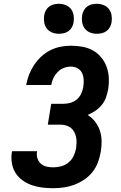

<svg xmlns="http://www.w3.org/2000/svg" viewBox="-20 -984 640 1012"><path d="M260 8Q231 8 202.5 4.5Q174 1 148 -8Q122 -17 99.5 -33Q77 -49 62.5 -71.5Q48 -94 43 -122.5Q38 -151 42 -179Q43 -181 43 -183Q43 -185 44 -187H176Q176 -186 175.5 -185.5Q175 -185 175 -184Q172 -166 177.5 -149Q183 -132 195.5 -121Q208 -110 225 -106Q242 -102 260 -102Q281 -102 302 -107.5Q323 -113 340.5 -127Q358 -141 367.5 -161Q377 -181 381 -201Q383 -217 383.5 -232Q384 -247 381 -261.5Q378 -276 371 -289Q364 -302 353 -310.5Q342 -319 327.5 -323Q313 -327 298 -327H232L250 -437H316Q334 -437 352.5 -442.5Q371 -448 385.5 -460.5Q400 -473 408 -490.5Q416 -508 419 -526Q422 -545 421 -564Q420 -583 412.5 -599Q405 -615 389 -624Q373 -633 354 -633Q335 -633 316.5 -626Q298 -619 284 -604.5Q270 -590 261.5 -572.5Q253 -555 250 -536H118Q123 -564 133 -590Q143 -616 159 -640.5Q175 -665 197 -685.5Q219 -706 245 -719Q271 -732 298.5 -737.5Q326 -743 354 -743Q385 -743 415 -737.5Q445 -732 470 -718Q495 -704 513.5 -681.5Q532 -659 542 -631.5Q552 -604 553.5 -573.5Q555 -543 550 -512Q546 -491 538.5 -470Q531 -449 516.5 -431Q502 -413 482.5 -400Q463 -387 442 -378Q465 -364 481.5 -342.5Q498 -321 506.5 -295Q515 -269 515.5 -240.5Q516 -212 511 -183Q506 -155 496 -128Q486 -101 467.5 -77.5Q449 -54 423.5 -37Q398 -20 371 -10Q344 0 316 4Q288 8 260 8ZM490 -806Q471 -806 454 -813Q437 -820 426.5 -834Q416 -848 413 -866.5Q410 -885 413 -904Q415 -917 422 -929.5Q429 -942 440 -950Q451 -958 464 -961Q477 -964 490 -964Q509 -964 526.5 -957Q544 -950 554.5 -936Q565 -922 568 -903.5Q571 -885 568 -866Q566 -853 559 -840.5Q552 -828 541 -820Q530 -812 516.5 -809Q503 -806 490 -806ZM290 -806Q271 -806 254 -813Q237 -820 226.5 -834Q216 -848 213 -866.5Q210 -885 213 -904Q215 -917 222 -929.5Q229 -942 240 -950Q251 -958 264 -961Q277 -964 290 -964Q309 -964 326.5 -957Q344 -950 354.5 -936Q365 -922 368 -903.5Q371 -885 368 -866Q366 -853 359 -840.5Q352 -828 341 -820Q330 -812 316.5 -809Q303 -806 290 -806Z"/></svg>

Font: Iosevka Curly XBdExObl
Style: Regular
Weight: 800
Width: 7
Italic angle: -9°
Monospace: yes
Designer: Belleve Invis
Foundry: Belleve Invis
Version: Version 11.1.0; ttfautohint (v1.8.3)